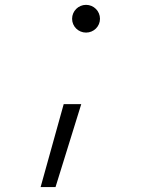

<svg xmlns="http://www.w3.org/2000/svg" viewBox="-20 -547 626 780"><path d="M145 212.9H205.6L310.1 -124H238.8ZM329.6 -414.6C360.8 -414.6 386.2 -439.5 386.2 -470.7C386.2 -502 360.8 -527.3 329.6 -527.3C298.3 -527.3 272.9 -502 272.9 -470.7C272.9 -439.5 298.3 -414.6 329.6 -414.6Z"/></svg>

Font: Cascadia Mono PL Light
Style: Italic
Weight: 300
Italic angle: -10°
Monospace: yes
Designer: Aaron Bell
Foundry: Saja Typeworks
Version: Version 2404.023